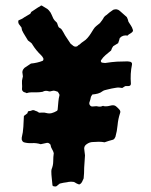

<svg xmlns="http://www.w3.org/2000/svg" viewBox="-20 -670 556 707"><path d="M469 -561Q471 -556 467 -552Q463 -548 458 -545.5Q453 -543 450 -539Q432 -542 421 -530Q420 -526 418.5 -521Q417 -516 415 -511Q410 -508 406 -505.5Q402 -503 397 -500Q392 -494 389 -484Q379 -476 369 -467.5Q359 -459 352 -448Q350 -444 354 -440Q355 -440 356 -439.5Q357 -439 358 -439Q360 -439 363 -438.5Q366 -438 367 -438Q393 -442 411 -443Q429 -444 450 -444Q452 -444 453.5 -443.5Q455 -443 457 -443Q461 -443 464 -440Q467 -437 466 -432Q459 -399 462 -362Q462 -353 452 -353H442Q439 -352 436.5 -350Q434 -348 430 -346Q425 -347 419.5 -347.5Q414 -348 408 -347Q400 -346 391 -344Q382 -342 374 -340Q370 -339 366 -338Q362 -337 359 -335Q350 -328 340.5 -325.5Q331 -323 320 -322Q319 -320 317.5 -318Q316 -316 315 -314Q314 -309 312.5 -303Q311 -297 309 -292Q308 -286 312 -281.5Q316 -277 322 -278Q326 -278 328.5 -278.5Q331 -279 335 -279Q339 -278 344 -277.5Q349 -277 353 -278Q356 -279 358.5 -280Q361 -281 362 -279Q370 -278 377 -279Q384 -280 391 -282Q402 -284 409 -277Q412 -275 414.5 -272Q417 -269 420 -266Q425 -260 422 -253Q415 -232 413 -209.5Q411 -187 405 -166Q404 -164 403 -162.5Q402 -161 401 -159Q400 -158 398 -156.5Q396 -155 394 -155Q387 -153 380 -151Q373 -149 365 -146Q355 -148 344 -148Q333 -148 322 -147Q310 -147 299 -139Q290 -133 290 -123Q291 -116 291.5 -110Q292 -104 293 -98Q292 -87 291.5 -75.5Q291 -64 290 -53Q290 -43 289.5 -32.5Q289 -22 288 -13Q285 -6 282 0Q279 6 273 9Q269 9 266.5 7.5Q264 6 261 5Q255 1 252 0Q238 -2 227 1Q220 2 213.5 3Q207 4 200 6Q198 7 195 10Q192 13 189 15Q185 18 179 16Q173 16 173 10Q172 -3 170.5 -15Q169 -27 169 -40Q169 -42 169.5 -44Q170 -46 170 -47Q176 -61 176 -76.5Q176 -92 178 -106Q176 -114 171.5 -121Q167 -128 166 -137Q165 -139 161 -142Q157 -145 153 -144Q147 -143 141.5 -141.5Q136 -140 130 -139Q114 -144 98 -143Q82 -142 68 -146Q64 -148 62.5 -150.5Q61 -153 60 -156V-163Q65 -183 66 -203Q67 -223 68 -243L81 -253Q82 -260 85 -260.5Q88 -261 94 -262Q102 -267 110 -262Q116 -261 124 -255Q131 -255 137 -255.5Q143 -256 150 -254Q161 -251 170.5 -253.5Q180 -256 190 -262L192 -265Q192 -267 192.5 -269Q193 -271 193 -274Q194 -285 195 -296.5Q196 -308 199 -319Q200 -322 193 -332Q188 -334 182.5 -335.5Q177 -337 171 -335Q168 -334 165 -333.5Q162 -333 159 -334Q147 -338 137 -332Q132 -331 126 -330.5Q120 -330 115 -330Q105 -330 95.5 -330Q86 -330 78 -327Q75 -329 72.5 -329.5Q70 -330 68 -331Q61 -335 61 -342Q62 -352 61 -362.5Q60 -373 63 -383Q65 -388 64 -391.5Q63 -395 63 -399Q60 -410 70 -420Q76 -424 82 -428Q88 -432 94 -436Q105 -437 116 -439.5Q127 -442 137 -446Q140 -448 140 -452Q140 -456 138 -458Q136 -462 132 -466Q113 -484 100 -505Q98 -510 93 -513.5Q88 -517 83 -521Q78 -529 72 -539Q69 -544 66 -549Q63 -554 61 -559L59 -569Q56 -572 55.5 -573.5Q55 -575 53 -577Q45 -585 48 -595Q53 -597 58.5 -599.5Q64 -602 69 -606L91 -619Q93 -621 94 -624Q95 -627 98 -628Q106 -633 113 -638Q120 -643 128 -647Q129 -649 130.5 -649Q132 -649 133 -650Q150 -640 154.5 -637Q159 -634 166 -624Q167 -622 168 -620Q169 -618 170 -616Q173 -608 176.5 -601.5Q180 -595 187 -589Q189 -588 190.5 -584.5Q192 -581 193 -577Q194 -575 195 -572Q196 -569 200 -567Q205 -565 208 -560Q211 -555 214 -550Q219 -540 226 -530Q233 -520 240 -509Q242 -508 244.5 -505.5Q247 -503 250 -501Q257 -496 265 -500Q266 -501 266.5 -501.5Q267 -502 268 -503Q270 -505 273 -506Q280 -513 288 -518Q296 -523 302 -530Q309 -538 314 -546Q319 -554 324 -562Q329 -570 335 -574.5Q341 -579 348 -585Q352 -590 356 -595.5Q360 -601 363 -607L368 -612Q373 -615 376 -618Q379 -621 383 -624Q387 -627 390 -629Q393 -631 397 -634Q411 -639 421 -630Q427 -625 433.5 -619Q440 -613 447 -607Q449 -603 450.5 -599Q452 -595 453 -590Q455 -586 457.5 -583Q460 -580 462 -576Q464 -573 466 -569Q468 -565 469 -561Z"/></svg>

Font: Daruma Drop One
Style: Regular
Weight: 400
Designer: Maniackers Design
Version: Version 1.000